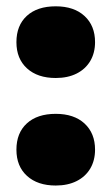

<svg xmlns="http://www.w3.org/2000/svg" viewBox="-20 -578 353 608"><path d="M32 -104Q32 -157 65 -187.2Q98 -217.5 156.5 -217.5Q214.5 -217.5 247.8 -186.8Q281 -156 281 -104Q281 -70 265.8 -44.2Q250.5 -18.5 222.5 -4.5Q194.5 9.5 156.5 9.5Q99 9.5 65.5 -21Q32 -51.5 32 -104ZM32 -444.5Q32 -497.5 65 -527.8Q98 -558 156.5 -558Q214.5 -558 247.8 -527.2Q281 -496.5 281 -444.5Q281 -410.5 265.8 -384.8Q250.5 -359 222.5 -345Q194.5 -331 156.5 -331Q99 -331 65.5 -361.5Q32 -392 32 -444.5Z"/></svg>

Font: Encode Sans Semi Expanded ExBd
Style: Regular
Weight: 800
Width: 6
Designer: Multiple Designers
Foundry: Impallari Type
Version: Version 2.000